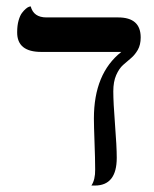

<svg xmlns="http://www.w3.org/2000/svg" viewBox="-20 -574 478 595"><path d="M331.1 -291Q331.1 -256.8 336.4 -188.5Q341.8 -120.1 341.8 -85Q341.8 1 273.9 1H263.2Q275.4 -17.1 274.9 -48.8Q274.9 -82 272.9 -133.5Q271 -185.1 271 -207Q271 -346.2 356 -413.1H107.9Q32.7 -413.1 33.2 -474.1Q33.2 -495.1 37.6 -510.5Q42 -525.9 48.1 -533.9Q54.2 -542 60.1 -546.9Q65.9 -551.8 70.3 -553.2L75.2 -554.2Q84 -520 124 -520H346.2Q416 -520 416 -458Q416 -435.1 407 -419.4Q397.9 -403.8 386 -393.8Q374 -383.8 361.6 -372.8Q349.1 -361.8 340.1 -341.3Q331.1 -320.8 331.1 -291Z"/></svg>

Font: Linux Libertine
Style: Regular
Weight: 400
Designer: Philipp H. Poll
Foundry: Philipp H. Poll
Version: Version 5.3.0 ; ttfautohint (v0.9)